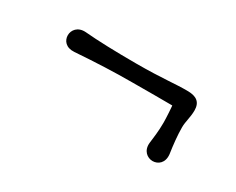

<svg xmlns="http://www.w3.org/2000/svg" viewBox="-41 -368 529 430"><g transform="rotate(30 223.5 -153.5)"><path d="M354.5 -240.7C320.3 -241.2 292 -236.3 222.7 -236.3C168.5 -236.3 122.6 -237.8 89.4 -240.7C68.4 -242.2 58.1 -228 58.1 -214.8C58.1 -201.2 67.9 -188 89.4 -189.5C144 -193.4 191.4 -195.3 235.4 -195.3C268.6 -195.3 317.9 -195.8 348.1 -195.3L338.4 -205.1C340.3 -191.4 341.8 -163.6 341.8 -151.9C341.8 -128.9 338.9 -110.8 337.4 -97.7C335 -76.2 349.6 -65.4 363.3 -65.4C377 -65.4 391.1 -75.7 388.7 -97.7C385.3 -120.6 382.8 -144 382.8 -164.1C382.8 -179.2 388.2 -192.9 388.2 -210.4C388.2 -231.9 376 -240.2 354.5 -240.7Z"/></g></svg>

Font: Pompiere 
Style: Regular
Weight: 400
Designer: Karolina Lach
Foundry: Sorkin Type Co.
Version: Version 1.001